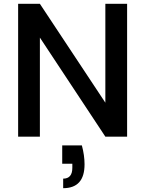

<svg xmlns="http://www.w3.org/2000/svg" viewBox="-20 -716 761 1006"><path d="M646 0H532L189 -519V0H75V-696H189L532 -178V-696H646ZM409 46Q423 98 423 145Q423 270 311 270V220Q359 220 359 163V142H306V46Z"/></svg>

Font: Poppins Cyr Med
Style: Regular
Weight: 500
Designer: Ninad Kale (Devanagari), Jonny Pinhorn (Latin)
Foundry: Indian Type Foundry
Version: 4.004